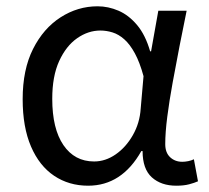

<svg xmlns="http://www.w3.org/2000/svg" viewBox="-20 -577 665 610"><path d="M260 13Q199 13 152 -18.5Q105 -50 78.5 -111.5Q52 -173 52 -262Q52 -356 85 -421.5Q118 -487 172.5 -522Q227 -557 290 -557Q324 -557 356.5 -543Q389 -529 415.5 -497.5Q442 -466 457 -414H460L483 -543H573Q562 -490 550.5 -431Q539 -372 528.5 -314.5Q518 -257 511.5 -206.5Q505 -156 505 -119Q505 -92 520.5 -77.5Q536 -63 559 -63Q568 -63 578 -65Q588 -67 596 -71L609 -1Q598 4 581 8.5Q564 13 540 13Q492 13 462.5 -13.5Q433 -40 433 -97H429Q367 13 260 13ZM279 -64Q315 -64 347.5 -86.5Q380 -109 402 -147.5Q424 -186 427 -232L436 -335Q424 -379 408.5 -407.5Q393 -436 375 -452Q357 -468 337.5 -474Q318 -480 299 -480Q260 -480 225 -455.5Q190 -431 168 -383Q146 -335 146 -263Q146 -168 181.5 -116Q217 -64 279 -64Z"/></svg>

Font: loriya85
Style: Book
Weight: 400
Designer: Jelle Bosma - Monotype Design Team
Foundry: Monotype Imaging Inc.
Version: Version 2.003